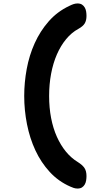

<svg xmlns="http://www.w3.org/2000/svg" viewBox="-20 -905 640 1110"><path d="M480 113Q480 125 478 138Q476 151 470 161.5Q464 172 454 178.5Q444 185 428 185Q417 185 406 181.5Q395 178 387 174Q318 144 267.5 89Q217 34 184.5 -36Q152 -106 136 -187Q120 -268 120 -350Q120 -428 134.5 -506.5Q149 -585 180.5 -655Q212 -725 261.5 -781.5Q311 -838 381 -871Q395 -878 406 -881.5Q417 -885 428 -885Q444 -885 454 -878.5Q464 -872 470 -861.5Q476 -851 478 -838.5Q480 -826 480 -813Q480 -787 470 -770Q460 -753 433 -738Q394 -717 362.5 -679Q331 -641 309 -590.5Q287 -540 275.5 -479Q264 -418 264 -350Q264 -282 275.5 -222.5Q287 -163 309 -114Q331 -65 361.5 -28Q392 9 430 32Q457 49 468.5 66.5Q480 84 480 113Z"/></svg>

Font: Maple Mono ExtraBold
Style: Regular
Weight: 800
Monospace: yes
Designer: subframe7536
Version: Version 7.000